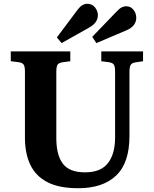

<svg xmlns="http://www.w3.org/2000/svg" viewBox="-20 -982 814 1016"><path d="M394 14Q292 14 230 -18.5Q168 -51 140 -111Q112 -171 112 -253V-604Q112 -629 105.5 -639.5Q99 -650 78 -653L37 -658V-710H352V-658L308 -652Q290 -649 284 -638.5Q278 -628 278 -602V-251Q278 -162 312.5 -116Q347 -70 430 -70Q513 -70 551 -118.5Q589 -167 589 -254V-604Q589 -630 582.5 -640Q576 -650 555 -653L516 -658V-710H737V-658L697 -652Q678 -649 671.5 -638.5Q665 -628 665 -600V-261Q665 -120 594.5 -53Q524 14 394 14ZM306 -754 281 -784 391 -931Q405 -949 417 -955.5Q429 -962 441 -962Q468 -962 483 -942.5Q498 -923 498 -902Q498 -882 486.5 -865.5Q475 -849 450 -835ZM490 -754 468 -787 597 -921Q612 -937 624 -943Q636 -949 647 -949Q671 -949 686 -930.5Q701 -912 701 -888Q701 -844 650 -822Z"/></svg>

Font: Literata 36pt
Style: Bold
Weight: 700
Designer: Latin by Veronika Burian and Jose Scaglione. Greek by Irene Vlachou. Cyrillic by Vera Evstafieva.
Foundry: TypeTogether
Version: Version 3.002